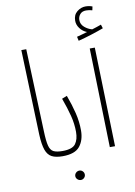

<svg xmlns="http://www.w3.org/2000/svg" viewBox="-113 -984 862 1229"><g transform="rotate(-10 318.0 -369.5)"><path d="M222 5Q178 5 152 -8.5Q126 -22 113.5 -57Q101 -92 98 -157L79 -710H111L131 -172Q133 -109 141 -78.5Q149 -48 169 -38Q189 -28 227 -28Q240 -28 244 -23Q248 -18 248 -12Q248 -4 242.5 0.5Q237 5 222 5Z M222 5 227 -28Q291 -28 312 -56.5Q333 -85 333 -134Q333 -186 319.5 -239Q306 -292 282 -358L315 -371Q338 -309 352 -252Q366 -195 366 -137Q366 -75 334.5 -35Q303 5 222 5ZM311 175Q298 175 288.5 166Q279 157 279 145Q279 132 288.5 123Q298 114 311 114Q323 114 332 123Q341 132 341 145Q341 157 332 166Q323 175 311 175Z M451 -705 445 -732Q466 -737 482.5 -742Q499 -747 513 -751Q486 -762 468.5 -785Q451 -808 451 -835Q451 -873 476.5 -893.5Q502 -914 531 -914Q556 -914 576 -906L571 -882Q550 -888 531 -888Q505 -888 491.5 -872Q478 -856 478 -835Q478 -807 500 -788Q522 -769 549 -762Q566 -767 580.5 -772Q595 -777 609 -782L617 -757Q582 -744 536.5 -729.5Q491 -715 451 -705ZM529 0 512 -644H545L563 0Z"/></g></svg>

Font: Noto Sans Arabic UI XCn XLt
Style: Regular
Weight: 200
Width: 2
Designer: Monotype Design Team, Nadine Chahine and Nizar Qandah
Foundry: Monotype Imaging Inc.
Version: Version 2.010; ttfautohint (v1.8.4.7-5d5b)